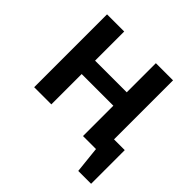

<svg xmlns="http://www.w3.org/2000/svg" viewBox="-205 -853 1226 1226"><g transform="rotate(45 408.5 -239.5)"><path d="M637 0V-125H782L711 0ZM666 179 634 -125H782V179ZM530 0V-658H685V0ZM89 0V-658H244V0ZM134 -274V-395H624V-274Z"/></g></svg>

Font: Ysabeau ExtraBold
Style: Regular
Weight: 800
Designer: Christian Thalmann (Catharsis Fonts)
Version: Version 2.002